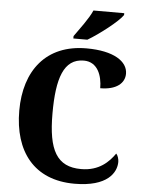

<svg xmlns="http://www.w3.org/2000/svg" viewBox="-61 -979 770 1037"><g transform="rotate(5 323.5 -460.5)"><path d="M308 -784V-771H384C447 -808 547 -886 570 -921V-931H403C384 -886 336 -824 308 -784ZM382 10C561 10 608 -70 608 -128C608 -143 602 -163 593 -172C561 -126 509 -72 411 -72C279 -72 231 -159 231 -358C231 -548 266 -657 375 -657C451 -657 476 -583 476 -516C564 -516 608 -555 608 -606C608 -672 533 -724 384 -724C165 -724 51 -575 51 -358C51 -137 162 10 382 10Z"/></g></svg>

Font: Noto Serif Sinhala SemiCondensed ExtraBold
Style: Regular
Weight: 800
Width: 4
Designer: Jelle Bosma - Monotype Design Team
Foundry: Monotype Imaging Inc.
Version: Version 2.007